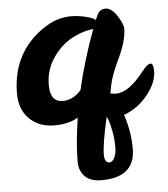

<svg xmlns="http://www.w3.org/2000/svg" viewBox="-54 -548 761 870"><g transform="rotate(-5 326.5 -112.5)"><path d="M419 -471Q430 -499 458 -499Q485 -499 510 -460.5Q535 -422 535 -400Q534 -345 497.5 -268.5Q461 -192 453 -148L447 -114Q460 -111 473 -111Q531 -111 603 -204Q626 -233 639 -233Q653 -233 653 -198Q653 -146 608.5 -90.5Q564 -35 500 -12Q526 65 526 144Q526 274 373 274Q322 274 297 248Q272 222 272 181Q272 95 290 -18Q247 8 182 8Q112 8 68.5 -35Q25 -78 25 -150Q25 -281 99 -371Q138 -417 190 -447.5Q242 -478 300 -478Q334 -478 368.5 -469Q403 -460 410 -451ZM229 -99Q277 -99 313 -141Q344 -276 395 -412Q342 -406 292.5 -378Q243 -350 207.5 -296.5Q172 -243 172 -176Q172 -99 229 -99ZM448 130Q448 92 441 56.5Q434 21 428 5L421 -11Q393 111 393 159Q393 197 416 197Q429 197 438.5 178Q448 159 448 130Z"/></g></svg>

Font: LeckerliOne
Style: Regular
Weight: 400
Designer: Gesine Todt
Foundry: Gesine Todt
Version: Version 1.000